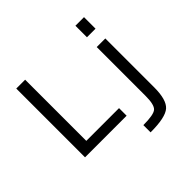

<svg xmlns="http://www.w3.org/2000/svg" viewBox="-225 -992 1450 1450"><g transform="rotate(-45 500.0 -266.5)"><path d="M209 -732.4V-79.1H558.6V2H114.3V-732.4ZM765.6 -524.4H857.4V-2Q857.4 129.9 807.6 174.3Q757.8 218.8 597.7 218.8V141.6Q709 141.6 737.3 116.2Q765.6 90.8 765.6 -2ZM765.6 -628.9V-752H857.4V-628.9Z"/></g></svg>

Font: Gen Shin Gothic Monospace Regular
Style: Regular
Weight: 400
Designer: [Source Han Sans]
Ryoko NISHIZUKA  (kana & ideographs); Paul D. Hunt (Latin, Greek & Cyrillic); Wenlong ZHANG  (bopomofo
Version: Version 1.002.20150607